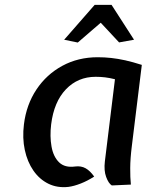

<svg xmlns="http://www.w3.org/2000/svg" viewBox="-20 -763 618 790"><path d="M261.5 6Q216 11 179.2 -7Q142.5 -25 117.5 -61Q92.5 -97 82 -146Q71.5 -195 78.5 -251.5Q88.5 -332.5 130 -394.8Q171.5 -457 236.5 -492.2Q301.5 -527.5 382 -527.5Q410 -527.5 437.5 -524.5Q465 -521.5 495.5 -514.8Q526 -508 563.5 -496L522.5 -162.5Q516 -111 515.8 -71.8Q515.5 -32.5 518.5 -3.5L440 0Q426.5 -8.5 416.8 -34.8Q407 -61 411.5 -99L453 -437Q431 -442.5 412 -444.8Q393 -447 373.5 -447Q300.5 -447 251.2 -395.5Q202 -344 190.5 -251.5Q184.5 -202 192 -160Q199.5 -118 223.2 -95Q247 -72 289.5 -78Q314 -81 332.5 -70.5Q351 -60 367.5 -36.5Q340.5 -19 312.5 -8Q284.5 3 261.5 6ZM300 -588 244 -599.5 369.5 -743H439L531.5 -599.5L470 -588.5L394.5 -669.5Z"/></svg>

Font: Expletus Sans Medium
Style: Italic
Weight: 500
Italic angle: -7°
Version: Version 7.500